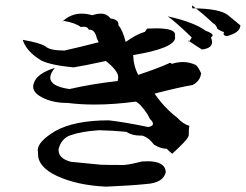

<svg xmlns="http://www.w3.org/2000/svg" viewBox="-20 -738 919 718"><path d="M377 -40Q268 -45 193 -80Q122 -113 122 -163V-170L121 -176Q121 -208 185 -247Q257 -288 387 -288Q448 -281 534 -263Q552 -266 552 -275Q552 -282 543 -291V-290Q542 -290 532 -310Q504 -352 487 -358Q406 -347 334 -347Q281 -347 233 -353Q176 -353 137 -374Q104 -391 104 -414Q104 -419 106 -425Q116 -463 185 -484Q168 -463 168 -448Q168 -415 240 -405Q322 -424 420 -435Q422 -443 422 -450Q422 -473 376 -510Q294 -492 255 -486Q170 -494 134 -512Q79 -545 65 -589Q130 -578 151 -564Q167 -549 221 -549Q275 -561 349 -580L342 -595Q335 -627 315 -627H312Q308 -638 293 -638L282 -637Q263 -652 219 -660L212 -656Q243 -687 286 -687Q304 -687 325 -681Q343 -687 357 -687Q380 -687 393 -669Q423 -665 423 -647V-643Q438 -628 450 -581Q490 -610 522 -619L530 -631L564 -632Q635 -632 635 -608L634 -602L635 -598Q635 -558 478 -532Q479 -492 497 -458Q569 -482 609 -500Q614 -503 617 -503Q620 -503 622 -499Q644 -506 664 -506Q685 -506 705 -498Q719 -495 732 -464Q729 -435 700 -420Q651 -412 558 -388Q595 -334 644 -297Q663 -275 689 -267Q686 -263 686 -246V-234Q686 -224 665 -202.5Q644 -181 624 -163Q611 -174 603 -182H598Q583 -182 556 -197Q537 -223 512 -231H504Q474 -231 452 -245Q400 -250 351 -251Q285 -247 243 -232Q209 -220 199 -180V-177Q199 -145 245 -133L357 -122Q390 -121 443 -121Q468 -123 510 -134L531 -135Q598 -135 600 -94Q590 -54 528 -50Q471 -44 377 -40ZM735 -553Q717 -564 683 -587Q684 -583 685 -583Q689 -583 697 -598Q636 -657 607 -677Q706 -655 749 -623Q775 -614 775 -606Q775 -602 769 -598Q773 -587 773 -580Q773 -569 763.5 -562Q754 -555 735 -553ZM829 -603Q816 -604 816 -612Q816 -614 818 -618Q804 -622 793 -630Q788 -646 777 -651Q739 -687 698 -718L699 -707Q803 -706 833 -681L879 -643Q878 -616 829 -603Z"/></svg>

Font: Xiangcui Kesong Xiangcui Kesong
Style: Regular
Weight: 400
Version: Version 1.501;March 28, 2024;FontCreator 14.0.0.2814 64-bit